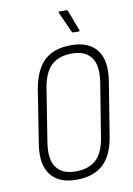

<svg xmlns="http://www.w3.org/2000/svg" viewBox="-93 -898 667 965"><g transform="rotate(-10 240.5 -416.0)"><path d="M218 8Q129 8 87.5 -45.5Q46 -99 62 -200L105 -474Q122 -571 170.5 -617Q219 -663 308 -663Q397 -663 438.5 -610Q480 -557 464 -454L420 -181Q405 -84 355.5 -38Q306 8 218 8ZM222 -34Q289 -34 326.5 -69Q364 -104 376 -182L420 -454Q433 -539 402.5 -580Q372 -621 304 -621Q237 -621 199.5 -585.5Q162 -550 149 -472L106 -201Q93 -116 123.5 -75Q154 -34 222 -34ZM331 -724Q328 -724 325.5 -726Q323 -728 322 -731L276 -833Q275 -836 276 -838Q277 -840 280 -840H314Q321 -840 323 -834L362 -731Q364 -727 362.5 -725.5Q361 -724 357 -724Z"/></g></svg>

Font: Sofia Sans Condensed Light
Style: Italic
Weight: 300
Italic angle: -9°
Version: Version 4.100